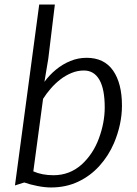

<svg xmlns="http://www.w3.org/2000/svg" viewBox="-20 -819 606 847"><path d="M205 8Q178 8 145 1.5Q112 -5 87 -14L46 -1L153 -799H222L193 -560L176 -458Q197.5 -487.5 226.5 -511.5Q255.5 -535.5 290 -549.8Q324.5 -564 362 -564Q439.5 -564 478.8 -507.8Q518 -451.5 518 -353Q518 -271.5 483 -188Q459 -132 419.2 -87.8Q379.5 -43.5 325.5 -17.8Q271.5 8 205 8ZM216 -46Q287 -46 340 -93Q391 -139.5 416.5 -209Q442 -278.5 442 -345Q442 -426 418.5 -467Q395 -508 350 -508Q322 -508 295.8 -497.2Q269.5 -486.5 246.2 -468.5Q223 -450.5 203.8 -428.2Q184.5 -406 170 -383L127 -63Q165.5 -46 216 -46Z"/></svg>

Font: Merriweather Sans Variable Regular
Style: Italic
Weight: 300
Italic angle: -8°
Designer: Eben Sorkin
Foundry: Eben Sorkin
Version: Version 2.001